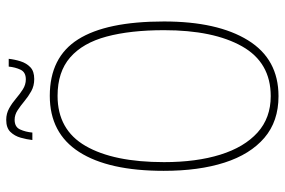

<svg xmlns="http://www.w3.org/2000/svg" viewBox="-169 -736 915 617"><g transform="rotate(-90 288.5 -427.5)"><path d="M288 10Q207 10 154 -35.5Q101 -81 74.5 -163.5Q48 -246 48 -359Q48 -536 108.5 -630.5Q169 -725 289 -725Q413 -725 470.5 -634Q528 -543 528 -358Q528 -186 467.5 -88Q407 10 288 10ZM288 -15Q396 -15 448 -107Q500 -199 500 -358Q500 -466 479.5 -542.5Q459 -619 412.5 -659.5Q366 -700 289 -700Q180 -700 128 -610Q76 -520 76 -358Q76 -254 100 -177Q124 -100 171 -57.5Q218 -15 288 -15ZM343 -775Q321 -775 304 -784.5Q287 -794 272 -806.5Q257 -819 242.5 -828.5Q228 -838 212 -838Q189 -838 181 -820.5Q173 -803 171 -781H147Q149 -799 154.5 -818.5Q160 -838 173 -851.5Q186 -865 212 -865Q232 -865 249 -855.5Q266 -846 280.5 -833.5Q295 -821 310 -811.5Q325 -802 342 -802Q365 -802 373 -819Q381 -836 383 -857H408Q406 -838 400 -819Q394 -800 381 -787.5Q368 -775 343 -775Z"/></g></svg>

Font: Noto Serif Ethiopic Condensed Thin
Style: Regular
Weight: 100
Width: 3
Designer: Monotype Design Team
Foundry: Monotype Imaging Inc.
Version: Version 2.102; ttfautohint (v1.8.4.7-5d5b)